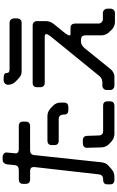

<svg xmlns="http://www.w3.org/2000/svg" viewBox="270 -1078 915 1496"><g transform="rotate(-90 728.0 -329.5)"><path d="M381 -330H549Q584 -330 584 -288Q584 -255 619 -255H642Q658 -255 667.5 -263Q677 -271 677 -288V-317Q677 -332 671.5 -346.5Q666 -361 652 -375L632 -394Q605 -418 572 -418H381Q365 -418 355.5 -409.5Q346 -401 346 -384V-363Q346 -330 381 -330ZM353 61 373 80Q400 104 433 104H652Q668 104 677.5 95.5Q687 87 687 70V49Q687 16 652 16H456Q422 16 421 -18L418 -108Q417 -142 383 -142H360Q344 -142 334 -133.5Q324 -125 325 -108L328 3Q329 18 334 32.5Q339 47 353 61ZM175 -520 118 -18Q114 16 80 16H75Q59 16 49.5 24Q40 32 40 49V70Q40 104 75 104H98Q133 104 159 81L183 60Q197 49 203.5 34.5Q210 20 212 3L268 -520Q271 -553 306 -553H494Q510 -553 519.5 -561.5Q529 -570 529 -587V-608Q529 -641 494 -641H314Q298 -641 289 -648Q280 -655 282 -669L288 -734Q290 -748 279 -757.5Q268 -767 254 -767H231Q217 -767 207.5 -757.5Q198 -748 196 -734L190 -673Q187 -641 151 -641H79Q63 -641 53.5 -633Q44 -625 44 -608V-587Q44 -553 79 -553H143Q175 -553 175 -525Z M841 -666Q856 -650 875 -634.5Q894 -619 919 -619H1299Q1314 -619 1323.5 -629Q1333 -639 1333 -654V-678Q1333 -693 1323.5 -703Q1314 -713 1299 -713H941Q917 -713 912 -721Q907 -729 907 -739Q907 -749 897 -754Q887 -759 872 -759H851Q836 -759 826 -749Q816 -739 816 -724Q816 -691 841 -666ZM809 104H881Q896 104 911 96Q926 88 936 76L1101 -128Q1124 -157 1157 -157Q1183 -157 1192 -148.5Q1201 -140 1201 -120V3Q1201 18 1207.5 34.5Q1214 51 1225 62Q1227 64 1230 67Q1233 70 1236 73Q1238 76 1241 79Q1244 82 1246 84Q1257 95 1273 101.5Q1289 108 1304 108H1375Q1389 108 1399 98.5Q1409 89 1409 74V50Q1409 35 1399 24.5Q1389 14 1375 14H1327Q1313 14 1303 4Q1293 -6 1293 -21V-203Q1293 -219 1284.5 -228.5Q1276 -238 1259 -238H1211Q1201 -238 1201 -247Q1201 -259 1225 -289L1289 -368Q1300 -382 1306 -397Q1312 -412 1312 -430V-498Q1312 -514 1303 -523.5Q1294 -533 1277 -533H831Q797 -533 797 -498V-474Q797 -458 805.5 -448.5Q814 -439 831 -439H1189Q1211 -439 1211 -427Q1211 -416 1193 -393L888 -18Q877 -4 864.5 3Q852 10 833 10H809Q795 10 785 20Q775 30 775 45V70Q775 85 785 94.5Q795 104 809 104Z"/></g></svg>

Font: WDXL Lubrifont TC
Style: Regular
Weight: 400
Designer: [WDXL Lubrifont] Copyright 2020-2022 (c) NightFurySL2001, Skr-ZERO; [ZCOOL QingKe HuangYou] Copyright 2018-2022 (c) The 
Version: Version 2.001;hotconv 1.1.1;makeotfexe 2.6.0